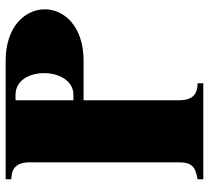

<svg xmlns="http://www.w3.org/2000/svg" viewBox="-50 -690 740 680"><g transform="rotate(-90 320.0 -350.0)"><path d="M445 -700H25V-680C50 -679 85 -674 85 -616V-84C85 -26 50 -27 25 -20V0H365V-20C340 -21 305 -26 305 -84V-424H445C567 -424 627 -493 627 -561C627 -631 566 -700 445 -700ZM324 -665C376 -665 401 -615 401 -564C401 -512 375 -460 324 -460H305V-665Z"/></g></svg>

Font: Sprat Condensed Black
Style: Regular
Weight: 900
Designer: Ethan Nakache
Foundry: Collletttivo
Version: Version 2.000;Glyphs 3.2 (3217)